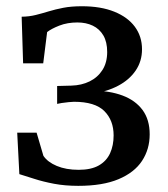

<svg xmlns="http://www.w3.org/2000/svg" viewBox="-20 -588 542 618"><path d="M231.8 10.2Q189.3 10.2 153.8 3.5Q118.2 -3.3 90.2 -12.4Q62.2 -21.4 42.3 -27.5L35.4 -161H97.8L119.7 -86.5Q133.2 -66.3 162.8 -53.9Q192.5 -41.4 233.3 -41.4Q273.3 -41.4 298.1 -55.5Q322.9 -69.7 334.3 -94.7Q345.7 -119.8 345.7 -152.1Q345.7 -200.8 315.7 -230.6Q285.7 -260.4 218 -260.4Q212.4 -260.4 200.7 -259.2Q189 -258.1 178.3 -256.4Q167.6 -254.7 163.9 -253.6V-311.2L209.5 -312.4Q242.6 -313.3 268.6 -326.1Q294.6 -338.9 309.8 -362.8Q325 -386.7 325 -420.6Q325 -452.9 312.7 -473.9Q300.3 -495 278.8 -505.3Q257.2 -515.7 229.2 -515.7Q196.8 -515.7 171 -505.6Q145.3 -495.5 131.7 -484.8L119.1 -384.1H54.4L49.7 -534.2Q74 -534.5 94.7 -539.7Q115.4 -544.9 136.7 -551.4Q158 -557.9 183.7 -562.9Q209.3 -567.9 243.6 -567.9Q304.6 -567.9 347.8 -550.4Q391.1 -533 414.1 -501.9Q437.1 -470.7 437.1 -429.5Q437.1 -390.8 416.6 -360.8Q396.1 -330.8 360.1 -311.9Q324 -292.9 277.2 -286.4V-296.4Q332.9 -296.1 374.5 -280.5Q416 -264.9 438.9 -233.9Q461.8 -202.8 461.8 -155.6Q461.8 -107.6 437.1 -70.1Q412.4 -32.6 361.4 -11.2Q310.5 10.2 231.8 10.2Z"/></svg>

Font: Merriweather Light
Style: Regular
Weight: 300
Designer: Eben Sorkin
Foundry: Eben Sorkin
Version: Version 2.100